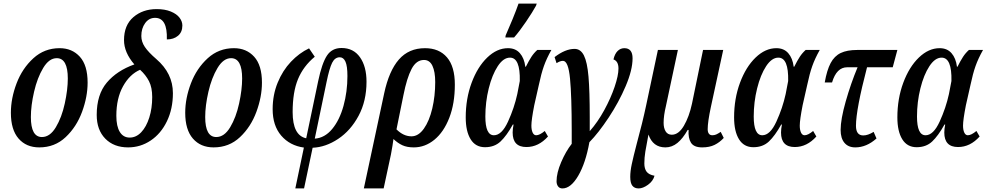

<svg xmlns="http://www.w3.org/2000/svg" viewBox="-20 -816 5529 1076"><path d="M41 -184Q41 -265 73 -349Q105 -433 167 -489.5Q229 -546 314 -546Q384 -546 427.5 -498Q471 -450 471 -353Q471 -274 440 -189.5Q409 -105 348 -47.5Q287 10 200 10Q127 10 84 -39.5Q41 -89 41 -184ZM360 -376Q360 -490 298 -490Q255 -490 222 -435Q189 -380 171 -302Q153 -224 153 -160Q153 -48 215 -48Q260 -48 293 -103Q326 -158 343 -236Q360 -314 360 -376Z M522 -172Q522 -286 578.5 -353Q635 -420 733 -455Q675 -522 675 -591Q675 -675 727.5 -720Q780 -765 858 -765Q904 -765 937 -751.5Q970 -738 986 -717Q1002 -696 1002 -673Q1002 -636 977.5 -615.5Q953 -595 915 -595Q919 -716 849 -716Q815 -716 793.5 -686.5Q772 -657 772 -614Q772 -582 792 -552.5Q812 -523 856 -485Q949 -405 949 -294Q949 -206 915.5 -136.5Q882 -67 824.5 -28.5Q767 10 698 10Q618 10 570 -39Q522 -88 522 -172ZM833 -272Q833 -326 815 -361Q797 -396 765 -425Q707 -400 669.5 -332.5Q632 -265 632 -167Q632 -108 651.5 -76.5Q671 -45 707 -45Q743 -45 771.5 -75Q800 -105 816.5 -157Q833 -209 833 -272Z M1018 -184Q1018 -265 1050 -349Q1082 -433 1144 -489.5Q1206 -546 1291 -546Q1361 -546 1404.5 -498Q1448 -450 1448 -353Q1448 -274 1417 -189.5Q1386 -105 1325 -47.5Q1264 10 1177 10Q1104 10 1061 -39.5Q1018 -89 1018 -184ZM1337 -376Q1337 -490 1275 -490Q1232 -490 1199 -435Q1166 -380 1148 -302Q1130 -224 1130 -160Q1130 -48 1192 -48Q1237 -48 1270 -103Q1303 -158 1320 -236Q1337 -314 1337 -376Z M1683 11Q1604 0 1556 -56Q1508 -112 1508 -204Q1508 -284 1536 -352.5Q1564 -421 1610.5 -470Q1657 -519 1712 -545L1744 -498Q1680 -445 1650 -372.5Q1620 -300 1620 -188Q1620 -57 1696 -41L1763 -361Q1784 -461 1812 -504Q1840 -547 1894 -547Q1961 -547 1997.5 -495Q2034 -443 2034 -358Q2034 -250 1989.5 -167Q1945 -84 1875 -37.5Q1805 9 1732 12L1684 240H1635ZM1927 -390Q1927 -446 1916 -470.5Q1905 -495 1884 -495Q1857 -495 1841.5 -464.5Q1826 -434 1810 -356L1744 -39Q1800 -43 1841.5 -93Q1883 -143 1905 -222.5Q1927 -302 1927 -390Z M2133 -293Q2160 -419 2215.5 -482.5Q2271 -546 2362 -546Q2441 -546 2485 -494.5Q2529 -443 2529 -342Q2529 -236 2498 -156Q2467 -76 2414.5 -33Q2362 10 2299 10Q2261 10 2235 -2Q2209 -14 2185 -37Q2181 -4 2171 49L2130 240H2019ZM2419 -356Q2419 -414 2403.5 -447Q2388 -480 2356 -480Q2313 -480 2286.5 -429.5Q2260 -379 2241 -283L2202 -91Q2241 -52 2286 -52Q2325 -52 2355.5 -95Q2386 -138 2402.5 -208Q2419 -278 2419 -356Z M2590 -158Q2590 -263 2623 -352Q2656 -441 2710.5 -493.5Q2765 -546 2827 -546Q2869 -546 2893.5 -518Q2918 -490 2924 -442H2927Q2944 -476 2958 -497.5Q2972 -519 2991 -536H3070Q3043 -488 3028 -445.5Q3013 -403 3000 -341L2974 -226Q2958 -144 2958 -112Q2958 -88 2965 -73Q2972 -58 2985 -58Q3004 -58 3033 -82L3051 -51Q2998 8 2930 8Q2853 8 2853 -73Q2853 -93 2858 -118H2854Q2819 -55 2785 -23Q2751 9 2698 9Q2645 9 2617.5 -35.5Q2590 -80 2590 -158ZM2879 -289 2893 -362Q2896 -493 2838 -493Q2801 -493 2769.5 -445Q2738 -397 2719 -320.5Q2700 -244 2700 -163Q2700 -58 2748 -58Q2792 -58 2827 -134.5Q2862 -211 2879 -289ZM2814 -618Q2831 -656 2852.5 -708.5Q2874 -761 2886 -796H2988L2984 -784Q2965 -749 2928 -694.5Q2891 -640 2861 -606H2812Z M3099 200Q3099 153 3125 92.5Q3151 32 3184 -10V-83Q3184 -276 3174.5 -375.5Q3165 -475 3135 -475Q3119 -475 3099 -462L3088 -496Q3148 -542 3200 -542Q3234 -542 3252.5 -505Q3271 -468 3278 -387Q3285 -306 3285 -159V-81Q3330 -132 3366.5 -199Q3403 -266 3424.5 -329.5Q3446 -393 3446 -432Q3446 -473 3418 -483Q3425 -514 3441 -530Q3457 -546 3479 -546Q3525 -546 3525 -489Q3525 -424 3486.5 -333.5Q3448 -243 3391 -157Q3334 -71 3283 -19Q3262 98 3220.5 169Q3179 240 3132 240Q3116 240 3107.5 228.5Q3099 217 3099 200Z M3512 175Q3512 144 3520.5 104Q3529 64 3548 -9Q3581 -130 3601 -225L3667 -536H3779L3712 -222Q3699 -168 3699 -128Q3699 -98 3710.5 -79.5Q3722 -61 3745 -61Q3783 -61 3812.5 -111Q3842 -161 3858 -235L3920 -536H4033L3964 -217Q3946 -133 3946 -92Q3946 -76 3952.5 -67Q3959 -58 3972 -58Q3984 -58 3994 -62.5Q4004 -67 4019 -77L4036 -43Q4013 -18 3984.5 -4Q3956 10 3915 10Q3869 10 3852.5 -16Q3836 -42 3839 -88H3834Q3807 -40 3776.5 -15Q3746 10 3709 10Q3639 10 3614 -62Q3602 0 3596.5 34Q3591 68 3591 100Q3591 129 3603.5 146Q3616 163 3648 169Q3640 199 3611.5 219.5Q3583 240 3559 240Q3536 240 3524 225Q3512 210 3512 175Z M4094 -158Q4094 -263 4127 -352Q4160 -441 4214.5 -493.5Q4269 -546 4331 -546Q4373 -546 4397.5 -518Q4422 -490 4428 -442H4431Q4448 -476 4462 -497.5Q4476 -519 4495 -536H4574Q4547 -488 4532 -445.5Q4517 -403 4504 -341L4478 -226Q4462 -144 4462 -112Q4462 -88 4469 -73Q4476 -58 4489 -58Q4508 -58 4537 -82L4555 -51Q4502 8 4434 8Q4357 8 4357 -73Q4357 -93 4362 -118H4358Q4323 -55 4289 -23Q4255 9 4202 9Q4149 9 4121.5 -35.5Q4094 -80 4094 -158ZM4383 -289 4397 -362Q4400 -493 4342 -493Q4305 -493 4273.5 -445Q4242 -397 4223 -320.5Q4204 -244 4204 -163Q4204 -58 4252 -58Q4296 -58 4331 -134.5Q4366 -211 4383 -289Z M4691 -88Q4691 -147 4719.5 -247.5Q4748 -348 4786 -439H4728Q4668 -439 4643 -354H4602Q4614 -423 4635 -462.5Q4656 -502 4691.5 -519Q4727 -536 4784 -536H5009L4983 -439H4839Q4777 -202 4777 -111Q4777 -57 4818 -57Q4844 -57 4876 -77L4892 -40Q4836 10 4773 10Q4734 10 4712.5 -15.5Q4691 -41 4691 -88Z M5009 -158Q5009 -263 5042 -352Q5075 -441 5129.5 -493.5Q5184 -546 5246 -546Q5288 -546 5312.5 -518Q5337 -490 5343 -442H5346Q5363 -476 5377 -497.5Q5391 -519 5410 -536H5489Q5462 -488 5447 -445.5Q5432 -403 5419 -341L5393 -226Q5377 -144 5377 -112Q5377 -88 5384 -73Q5391 -58 5404 -58Q5423 -58 5452 -82L5470 -51Q5417 8 5349 8Q5272 8 5272 -73Q5272 -93 5277 -118H5273Q5238 -55 5204 -23Q5170 9 5117 9Q5064 9 5036.5 -35.5Q5009 -80 5009 -158ZM5298 -289 5312 -362Q5315 -493 5257 -493Q5220 -493 5188.5 -445Q5157 -397 5138 -320.5Q5119 -244 5119 -163Q5119 -58 5167 -58Q5211 -58 5246 -134.5Q5281 -211 5298 -289Z"/></svg>

Font: Noto Serif CondSemiBold
Style: Italic
Weight: 600
Width: 3
Italic angle: -12°
Designer: Monotype Design Team
Foundry: Monotype Imaging Inc.
Version: Version 1.001